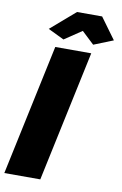

<svg xmlns="http://www.w3.org/2000/svg" viewBox="-102 -970 651 1025"><g transform="rotate(10 223.5 -457.0)"><path d="M148 -710H343L192 0H-3ZM97 -799 230 -914H366L450 -799L345 -757L278 -820L184 -757Z"/></g></svg>

Font: Raleway Thin Black
Style: Italic
Weight: 900
Italic angle: -12°
Version: Version 4.026